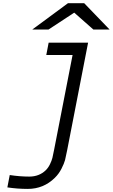

<svg xmlns="http://www.w3.org/2000/svg" viewBox="-20 -937 714 1217"><path d="M41.7 172.5Q106.1 182.3 165.4 182.3Q228.5 182.3 270.2 141.9Q286.5 125.7 297.2 103.2Q307.9 80.7 312.2 63.5Q316.4 46.2 323.6 9.1L440.1 -588.5H273.4L288.4 -666.7H538.4L405.6 15.6Q397.8 56 392.3 77.5Q386.7 99 369.8 132.2Q352.9 165.4 327.5 190.1Q255.9 260.4 156.2 260.4Q89.8 260.4 26.7 250.7ZM410.8 -916.7H513.7L674.5 -750H571.6L450.5 -856.8L287.8 -750H184.9Z"/></svg>

Font: Monoid
Style: Italic
Weight: 400
Width: 4
Italic angle: -11°
Monospace: yes
Version: Version 0.61